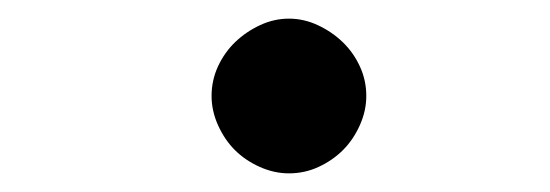

<svg xmlns="http://www.w3.org/2000/svg" viewBox="-20 -178 590 206"><path d="M290 8Q307 8 322 1Q337 -6 348 -17Q359 -28 366 -43.5Q373 -59 373 -75Q373 -92 366 -107Q359 -122 347.5 -133Q336 -144 321 -151Q306 -158 290 -158Q274 -158 259 -151Q244 -144 232.5 -133Q221 -122 214 -107Q207 -92 207 -75Q207 -59 214 -43.5Q221 -28 232 -17Q243 -6 258.5 1Q274 8 290 8Z"/></svg>

Font: Codetta
Style: Regular
Weight: 400
Italic angle: -11°
Designer: Ulrich Proeller
Foundry: PROSA GmbH
Version: Version 2.00;September 29, 2018;FontCreator 11.5.0.2427 64-b